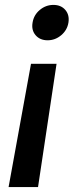

<svg xmlns="http://www.w3.org/2000/svg" viewBox="-20 -574 336 774"><path d="M14.6 180.2 105 -316.9H208L133.3 180.2ZM171.9 -411.6Q141.1 -411.6 123.5 -432.1Q106 -452.6 111.3 -482.9Q116.2 -513.7 140.4 -533.9Q164.6 -554.2 195.3 -554.2Q226.1 -554.2 243.4 -533.9Q260.7 -513.7 255.9 -482.9Q251 -452.6 226.8 -432.1Q202.6 -411.6 171.9 -411.6Z"/></svg>

Font: Inter 16pt Medium
Style: Italic
Weight: 500
Italic angle: -9.3988°
Version: Version 4.001;git-66647c0bb